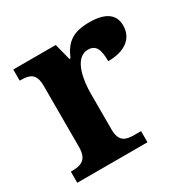

<svg xmlns="http://www.w3.org/2000/svg" viewBox="-129 -669 782 791"><g transform="rotate(-30 261.5 -274.0)"><path d="M20 0H354V-53H322C282 -53 252 -61 252 -120V-293C252 -339 262 -453 332 -453C370 -453 381 -425 381 -370C461 -370 508 -406 508 -467C508 -519 471 -548 393 -548C311 -548 278 -518 252 -458H247L227 -536H25V-483H28C72 -483 100 -474 100 -415V-125C100 -62 68 -53 23 -53H20Z"/></g></svg>

Font: Noto Serif Test
Style: Bold
Weight: 700
Version: Version 1.000